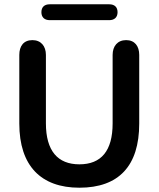

<svg xmlns="http://www.w3.org/2000/svg" viewBox="-20 -865 739 895"><path d="M350 10C534 10 629 -92 629 -289V-609C629 -650 608 -678 568 -678C528 -678 505 -650 505 -609V-290C505 -162 452 -99 350 -99C249 -99 194 -162 194 -290V-609C194 -650 171 -678 131 -678C90 -678 70 -650 70 -609V-289C70 -92 171 10 350 10ZM212 -771H489C514 -771 528 -785 528 -808C528 -832 514 -845 489 -845H212C187 -845 173 -832 173 -808C173 -785 187 -771 212 -771Z"/></svg>

Font: SN Pro SemiBold
Style: Regular
Weight: 600
Designer: Tobias Whetton
Foundry: Supernotes
Version: Version 1.003;Glyphs 3.3 (3324)